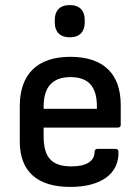

<svg xmlns="http://www.w3.org/2000/svg" viewBox="-20 -725 552 757"><path d="M255 -578C296 -578 314 -602 314 -636V-647C314 -681 296 -705 255 -705C214 -705 196 -681 196 -647V-636C196 -602 214 -578 255 -578ZM257 12C380 12 451 -41 447 -129C446 -134 442 -138 436 -138H364C358 -138 353 -134 353 -127C353 -89 320 -69 262 -69C184 -69 152 -104 152 -188V-222H445C452 -222 456 -226 456 -232V-311C456 -435 387 -501 257 -501C128 -501 58 -433 58 -307V-167C58 -48 128 12 257 12ZM152 -296V-305C152 -382 187 -421 258 -421C328 -421 362 -384 362 -306V-296Z"/></svg>

Font: Sofia Sans Cond SemiBold
Style: Regular
Weight: 600
Width: 3
Designer: Botio Nikoltchev, Ani Petrova
Foundry: lettersoup
Version: Version 4.100